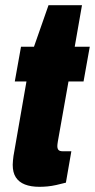

<svg xmlns="http://www.w3.org/2000/svg" viewBox="-20 -708 366 740"><path d="M132 12Q99 12 76 3Q53 -6 41 -24.5Q29 -43 29 -73Q29 -81 30 -89.5Q31 -98 32 -107L82 -394H37L61 -528H111L167 -688H296L268 -528H326L302 -394H244L203 -163Q202 -157 201.5 -152.5Q201 -148 201 -145Q201 -135 205.5 -130Q210 -125 222 -125H255L234 -4Q215 1 197 5Q179 9 163 10.5Q147 12 132 12Z"/></svg>

Font: Archivo ExtraCondensed Black
Style: Italic
Weight: 900
Width: 2
Italic angle: -10°
Designer: Hector Gatti
Foundry: Omnibus-Type
Version: Version 2.001